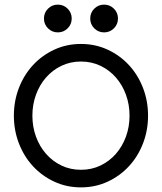

<svg xmlns="http://www.w3.org/2000/svg" viewBox="-20 -800 700 830"><path d="M490 -720Q490 -695 472.5 -677.5Q455 -660 430 -660Q405 -660 387.5 -677.5Q370 -695 370 -720Q370 -745 387.5 -762.5Q405 -780 430 -780Q455 -780 472.5 -762.5Q490 -745 490 -720ZM290 -720Q290 -695 272.5 -677.5Q255 -660 230 -660Q205 -660 187.5 -677.5Q170 -695 170 -720Q170 -745 187.5 -762.5Q205 -780 230 -780Q255 -780 272.5 -762.5Q290 -745 290 -720ZM620 -300Q620 -236 598 -179.5Q576 -123 537 -81Q498 -39 445 -14.5Q392 10 330 10Q268 10 215 -14.5Q162 -39 123 -81Q84 -123 62 -179.5Q40 -236 40 -300Q40 -364 62 -420.5Q84 -477 123 -519Q162 -561 215 -585.5Q268 -610 330 -610Q392 -610 445 -585.5Q498 -561 537 -519Q576 -477 598 -420.5Q620 -364 620 -300ZM540 -300Q540 -348 524.5 -390.5Q509 -433 481 -465Q453 -497 414.5 -515.5Q376 -534 330 -534Q284 -534 245.5 -515.5Q207 -497 179 -465Q151 -433 135.5 -390.5Q120 -348 120 -300Q120 -252 135.5 -209.5Q151 -167 179 -135Q207 -103 245.5 -84.5Q284 -66 330 -66Q376 -66 414.5 -84.5Q453 -103 481 -135Q509 -167 524.5 -209.5Q540 -252 540 -300Z"/></svg>

Font: Gauge
Style: Regular
Weight: 400
Designer: Daniel Pimley
Foundry: Daniel Pimley
Version: Version 2.0